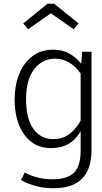

<svg xmlns="http://www.w3.org/2000/svg" viewBox="-20 -799 546 1024"><path d="M265 205Q212 205 167 192Q122 179 92 161L112 121Q177 157 261 157Q340 157 375 121.5Q410 86 410 6V-99Q359 -9 253 -9Q161 -9 109.5 -81Q58 -153 58 -269Q58 -342 81.5 -402Q105 -462 151 -498Q197 -534 263 -534Q313 -534 349 -514Q385 -494 413 -459L418 -523H468V2Q468 205 265 205ZM263 -57Q311 -57 346 -81Q381 -105 410 -155V-407Q354 -486 273 -486Q206 -486 162.5 -430.5Q119 -375 119 -270Q119 -165 158.5 -111Q198 -57 263 -57ZM373 -643 251 -728 130 -643 104 -674 233 -779H269L399 -674Z"/></svg>

Font: Trujillo Light
Style: Regular
Weight: 300
Designer: Fira Sans original fonts by bBox Type GmbH, Carrois Corporate GbR, & Edenspiekermann AG / Changes by Cristiano Sobral
Foundry: Fira Sans original fonts by bBox Type GmbH, Carrois Corporate GbR, & Edenspiekermann AG / Changes by Cristiano Sobral
Version: Version 4.301;July 28, 2020;FontCreator 13.0.0.2655 64-bit